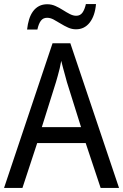

<svg xmlns="http://www.w3.org/2000/svg" viewBox="-20 -930 610 950"><path d="M478 0 404 -222H164L91 0H0L240 -716H328L569 0ZM311 -524Q308 -536 302.5 -555.5Q297 -575 291.5 -595.5Q286 -616 283 -629Q280 -611 275.5 -592Q271 -573 266 -555.5Q261 -538 257 -524L187 -301H381ZM114 -784Q117 -811 124 -834Q131 -857 143.5 -874Q156 -891 173.5 -900Q191 -909 214 -909Q235 -909 254 -900.5Q273 -892 291 -880.5Q309 -869 325.5 -860.5Q342 -852 357 -852Q377 -852 388 -867.5Q399 -883 405 -910H455Q450 -852 424 -818.5Q398 -785 356 -785Q336 -785 317 -793.5Q298 -802 279.5 -813.5Q261 -825 245 -833.5Q229 -842 213 -842Q193 -842 182 -827Q171 -812 165 -784Z"/></svg>

Font: Noto Sans Khmer SemiCondensed
Style: Regular
Weight: 400
Width: 4
Designer: Danh Hong and the Monotype Design Team
Foundry: Monotype Imaging Inc.
Version: Version 2.004